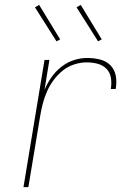

<svg xmlns="http://www.w3.org/2000/svg" viewBox="-20 -765 540 785"><path d="M76 0 162 -520H182L162 -398Q173 -424 190 -448.5Q207 -473 230.5 -491.5Q254 -510 281.5 -519Q309 -528 337 -528Q364 -528 389.5 -521.5Q415 -515 432 -497.5Q449 -480 453.5 -454Q458 -428 453 -401H433Q437 -424 433.5 -446.5Q430 -469 415 -484Q400 -499 378.5 -504.5Q357 -510 334 -510Q309 -510 283 -501.5Q257 -493 236 -476Q215 -459 198.5 -436.5Q182 -414 171.5 -389.5Q161 -365 154.5 -339.5Q148 -314 144 -289L96 0ZM381 -596 293 -735 310 -745 396 -604ZM211 -596 123 -735 140 -745 226 -604Z"/></svg>

Font: Iosevka Term Curly Th Obl
Style: Regular
Weight: 100
Italic angle: -9°
Designer: Belleve Invis
Foundry: Belleve Invis
Version: Version 32.3.0